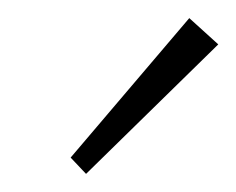

<svg xmlns="http://www.w3.org/2000/svg" viewBox="-20 -754 261 212"><path d="M58 -580 189 -734 221 -705 75 -562Z"/></svg>

Font: Bellota Light
Style: Italic
Weight: 300
Italic angle: -7.5°
Designer: Kemie Guaida
Foundry: Kemie Guaida
Version: Version 4.001